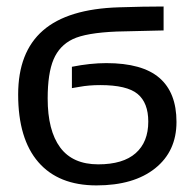

<svg xmlns="http://www.w3.org/2000/svg" viewBox="-20 -558 594 588"><path d="M520.5 -184.6Q520.5 -94.7 455.1 -42.5Q389.6 9.8 275.4 9.8Q159.2 9.8 97.4 -61.5Q35.6 -132.8 35.6 -268.6Q35.6 -398.4 111.6 -464.6Q187.5 -530.8 344.2 -535.6Q419.9 -538.1 481 -538.1V-464.8L337.4 -461.4Q243.2 -457.5 202.6 -438Q162.1 -418.5 144 -376Q126 -333.5 126 -256.3Q126 -158.2 164.3 -106.4Q202.6 -54.7 280.8 -54.7Q356.9 -54.7 395.5 -88.9Q434.1 -123 434.1 -185.5Q434.1 -243.2 401.4 -270.3Q368.7 -297.4 287.1 -297.4Q252 -297.4 223.1 -292L200.2 -288.1V-353.5Q256.3 -364.7 305.7 -364.7Q415.5 -364.7 468 -319.6Q520.5 -274.4 520.5 -184.6Z"/></svg>

Font: Liberation Sans
Style: Regular
Weight: 400
Designer: Steve Matteson
Foundry: Ascender Corporation
Version: Version 2.00.1